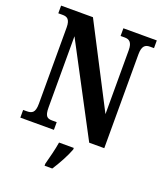

<svg xmlns="http://www.w3.org/2000/svg" viewBox="-166 -822 976 1150"><g transform="rotate(20 322.0 -246.5)"><path d="M22 0H236V-49H208C176 -49 160 -57 160 -116V-569L461 0H557V-598C557 -651 576 -665 606 -665H632V-714H419V-665H446C473 -665 494 -653 494 -602V-194L225 -714H22V-665H49C76 -665 98 -657 98 -602V-116C98 -57 77 -49 43 -49H22ZM257 208V221H306C334 179 370 113 385 71V61H291C284 107 268 166 257 208Z"/></g></svg>

Font: Noto Serif Bengali ExtraCondensed
Style: Regular
Weight: 400
Width: 2
Designer: Juan Bruce, Universal Thirst, Indian Type Foundry and the Monotype Design Team.
Foundry: Monotype Imaging Inc.
Version: Version 2.003